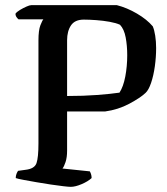

<svg xmlns="http://www.w3.org/2000/svg" viewBox="-20 -724 648 744"><path d="M254 0Q246 0 225 -2.5Q204 -5 176.5 -9Q149 -13 121 -18Q93 -23 71 -27Q49 -31 41 -34Q41 -43 44 -50.5Q47 -58 50 -62L79 -66Q114 -70 121.5 -92Q129 -114 129 -168V-567Q129 -607 136.5 -626Q144 -645 148 -649H52Q49 -651 44.5 -657Q40 -663 40 -671Q45 -678 57.5 -685.5Q70 -693 82.5 -698.5Q95 -704 101 -704H433Q472 -694 510.5 -671.5Q549 -649 572 -622Q578 -608 581.5 -585.5Q585 -563 585 -538Q585 -503 580 -467Q575 -431 565.5 -403Q556 -375 544 -364Q524 -345 481 -322Q438 -299 387 -292H240V-140Q240 -114 234 -96Q228 -78 222 -71L328 -60Q330 -57 332.5 -50Q335 -43 335 -34Q321 -21 296.5 -10.5Q272 0 254 0ZM240 -352Q304 -352 356.5 -356Q409 -360 443 -365Q458 -388 465.5 -427.5Q473 -467 473 -510Q473 -547 467 -579Q461 -611 445 -628Q430 -635 405 -639.5Q380 -644 353 -646Q326 -648 305 -648Q270 -648 255 -625.5Q240 -603 240 -568Z"/></svg>

Font: Texturina 72pt SemiBold
Style: Regular
Weight: 600
Designer: Guillermo Torres Carreño
Foundry: Omnibus-Type
Version: Version 1.002; ttfautohint (v1.8.3)